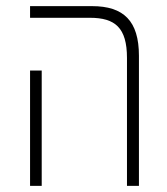

<svg xmlns="http://www.w3.org/2000/svg" viewBox="-20 -606 545 626"><path d="M394 0H433V-424C433 -538 383 -586 280 -586H78V-548H273C355 -548 394 -516 394 -417ZM78 0H116V-376H78Z"/></svg>

Font: Noto Sans Hebrew Condensed ExtraLight
Style: Regular
Weight: 200
Width: 3
Designer: Monotype Design Team
Foundry: Monotype Imaging Inc.
Version: Version 2.004